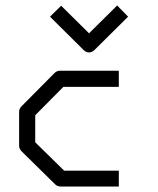

<svg xmlns="http://www.w3.org/2000/svg" viewBox="-20 -734 580 703"><path d="M286 -551 163 -673 204 -713 306 -612 409 -714 449 -673 326 -551Q317 -542 306 -542Q295 -542 286 -551ZM415 -475V-416H212L109 -312V-213L215 -109H415V-51H203Q190 -51 182 -59L59 -180Q50 -189 50 -201V-324Q50 -336 59 -345L179 -466Q188 -475 199 -475Z"/></svg>

Font: ibm3270
Style: Regular
Weight: 400
Monospace: yes
Version: Version 2.0.3